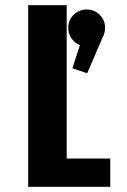

<svg xmlns="http://www.w3.org/2000/svg" viewBox="-20 -720 490 740"><path d="M237 -109H405V0H88.5V-700H237ZM385 -613.5Q385 -593.5 375.5 -576L316 -437.5L259 -457L288 -546Q268 -554 255.5 -572.2Q243 -590.5 243 -613.5Q243 -642 263.8 -662.8Q284.5 -683.5 314 -683.5Q344 -683.5 364.5 -662.8Q385 -642 385 -613.5Z"/></svg>

Font: League Mono Condensed
Style: Bold
Weight: 700
Width: 1
Designer: Tyler Finck
Foundry: The League of Moveable Type / Tyler Finck
Version: Version 2.210